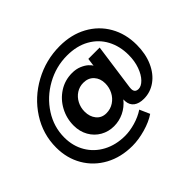

<svg xmlns="http://www.w3.org/2000/svg" viewBox="-189 -945 1341 1341"><g transform="rotate(-45 482.0 -274.5)"><path d="M936 -327Q936 -238 905.5 -169Q875 -100 822 -62Q769 -24 705 -24Q658 -24 630.5 -44.5Q603 -65 600 -105V-123Q565 -80 519 -58Q473 -36 422 -36Q368 -36 323 -61.5Q278 -87 251.5 -133.5Q225 -180 225 -239Q225 -310 258 -371.5Q291 -433 348.5 -470Q406 -507 477 -507Q516 -507 547 -494Q578 -481 596.5 -464Q615 -447 619 -436L627 -496H739L691 -152Q690 -147 690 -137Q690 -99 727 -99Q754 -99 782 -127.5Q810 -156 828 -206Q846 -256 846 -317Q846 -403 809.5 -471.5Q773 -540 703.5 -579Q634 -618 538 -618Q429 -618 332.5 -564.5Q236 -511 178 -421Q120 -331 120 -226Q120 -142 159 -75.5Q198 -9 268.5 28.5Q339 66 429 66Q476 66 530 50.5Q584 35 628 6L661 81Q614 113 545 132.5Q476 152 416 152Q303 152 215.5 104.5Q128 57 79 -27Q30 -111 30 -217Q30 -349 101.5 -460Q173 -571 292.5 -636Q412 -701 549 -701Q663 -701 751 -653Q839 -605 887.5 -520Q936 -435 936 -327ZM348 -254Q348 -204 375 -171Q402 -138 448 -138Q489 -138 521.5 -159.5Q554 -181 572 -216Q590 -251 590 -292Q590 -340 561.5 -371.5Q533 -403 484 -403Q446 -403 415 -383Q384 -363 366 -328.5Q348 -294 348 -254Z"/></g></svg>

Font: Gontserrat Medium
Style: Italic
Weight: 500
Italic angle: -11.3°
Designer: Julieta Ulanovsky
Foundry: Julieta Ulanovsky
Version: Version 6.001